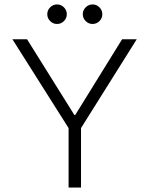

<svg xmlns="http://www.w3.org/2000/svg" viewBox="-20 -845 672 865"><path d="M289 0V-268L36 -668H102L315 -327H319L530 -668H596L345 -268V0ZM397 -737Q379 -737 366 -750Q353 -763 353 -781Q353 -799 366 -812Q379 -825 397 -825Q415 -825 428 -812Q441 -799 441 -781Q441 -763 428 -750Q415 -737 397 -737ZM237 -737Q219 -737 206 -750Q193 -763 193 -781Q193 -799 206 -812Q219 -825 237 -825Q255 -825 268 -812Q281 -799 281 -781Q281 -763 268 -750Q255 -737 237 -737Z"/></svg>

Font: Atkinson Hyperlegible Mono ExtraLight
Style: Regular
Weight: 200
Monospace: yes
Designer: Elliott Scott, Megan Eiswerth, Linus Boman, Theodore Petrosky, Letters from Sweden
Foundry: Applied Design Works, Letters from Sweden
Version: Version 2.001